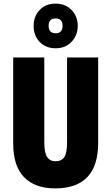

<svg xmlns="http://www.w3.org/2000/svg" viewBox="-20 -1032 616 1062"><path d="M410 -889Q410 -941 376 -976.5Q342 -1012 288 -1012Q233 -1012 199.5 -977Q166 -942 166 -888Q166 -835 199.5 -800Q233 -765 288 -765Q342 -765 376 -801Q410 -837 410 -889ZM249 -889Q249 -930 288 -930Q326 -930 326 -889Q326 -848 288 -848Q249 -848 249 -889ZM351 -714V-247Q351 -187 336 -163.5Q321 -140 287 -140Q256 -140 240.5 -164Q225 -188 225 -246V-714H53V-238Q53 -114 113 -52Q173 10 285 10Q523 10 523 -242V-714Z"/></svg>

Font: Noto Sans Display Condensed Black
Style: Regular
Weight: 900
Width: 3
Designer: Monotype Design team
Foundry: Monotype Imaging Inc.
Version: 1.000